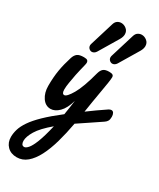

<svg xmlns="http://www.w3.org/2000/svg" viewBox="-314 -925 1213 1469"><g transform="rotate(30 292.0 -190.5)"><path d="M111 455Q59 455 27.5 423Q-4 391 -4 341Q-4 309 6.5 273.5Q17 238 45.5 196Q74 154 126.5 103Q179 52 263 -13Q273 -73 282 -142Q261 -67 224.5 -31Q188 5 150 5Q105 5 76.5 -37Q48 -79 48 -140Q48 -217 58.5 -279Q69 -341 91 -410Q100 -438 117.5 -452Q135 -466 176 -466Q199 -466 207 -459Q215 -452 215 -438Q215 -431 210 -411Q205 -391 199 -366Q193 -341 188 -317Q180 -274 174 -239Q168 -204 168 -177Q168 -139 189 -139Q211 -139 249 -204Q287 -269 324 -410Q332 -439 348 -452.5Q364 -466 398 -466Q421 -466 430 -460Q439 -454 439 -440Q439 -425 433.5 -389Q428 -353 419.5 -305Q411 -257 402.5 -205Q394 -153 387 -107Q421 -132 458.5 -159Q496 -186 537 -213Q550 -221 560 -221Q574 -221 581 -208Q588 -195 588 -177Q588 -154 581 -141Q574 -128 559 -118Q510 -85 461 -52Q412 -19 367 11Q350 105 327 186Q304 267 273 327Q242 387 202 421Q162 455 111 455ZM94 319Q94 334 100 346Q106 358 122 358Q136 358 155 336.5Q174 315 195.5 260.5Q217 206 240 107Q157 177 125.5 229.5Q94 282 94 319ZM387 -531Q373 -531 362 -541.5Q351 -552 351 -568Q351 -575 354 -584L418 -793Q425 -816 440.5 -826Q456 -836 474 -836Q498 -836 519 -819Q540 -802 540 -773Q540 -763 536.5 -751Q533 -739 525 -725L422 -553Q415 -542 405.5 -536.5Q396 -531 387 -531ZM206 -531Q192 -531 181 -541.5Q170 -552 170 -568Q170 -575 173 -584L237 -793Q244 -816 259.5 -826Q275 -836 293 -836Q317 -836 338 -819Q359 -802 359 -773Q359 -763 355.5 -751Q352 -739 344 -725L241 -553Q234 -542 224.5 -536.5Q215 -531 206 -531Z"/></g></svg>

Font: Pacifico
Style: Regular
Weight: 400
Designer: Vernon Adams
Foundry: Vernon Adams
Version: Version 3.010; ttfautohint (v1.8.4.7-5d5b)